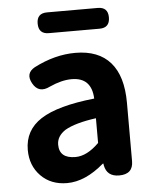

<svg xmlns="http://www.w3.org/2000/svg" viewBox="-55 -815 700 875"><g transform="rotate(-5 295.5 -377.5)"><path d="M217 14Q143 14 97 -33Q51 -80 51 -152Q51 -242 127.5 -291.5Q204 -341 373 -359Q369 -456 278 -456Q232 -456 177 -431Q124 -404 97 -453Q71 -500 116 -525Q211 -574 305 -574Q411 -574 465.5 -511.5Q520 -449 520 -327V-163V-60Q520 0 456 0Q400 0 390 -52L389 -60H386Q300 14 217 14ZM265 -101Q318 -101 373 -156V-269Q278 -256 231 -229Q191 -203 191 -164Q191 -101 265 -101ZM193 -674Q146 -674 146 -722Q146 -769 193 -769H425Q472 -769 472 -722Q472 -674 425 -674H309Z"/></g></svg>

Font: GenSenRounded JP B
Style: Regular
Weight: 700
Version: Version 1.501;PS 1;hotconv 16.6.51;makeotf.lib2.5.65220